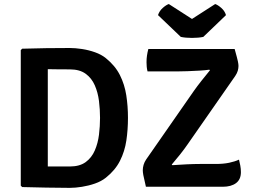

<svg xmlns="http://www.w3.org/2000/svg" viewBox="-20 -926 1257 952"><path d="M614.5 -341.5Q614.5 -283 606.5 -229.2Q598.5 -175.5 575 -128.8Q551.5 -82 505 -45Q482.5 -27 451 -16Q419.5 -5 386.5 0.2Q353.5 5.5 326 5.5Q263.5 5.5 209.2 4.2Q155 3 90 1.5L83 -5.5V-677.5L90 -684.5Q154.5 -686.5 209 -687.2Q263.5 -688 326 -688Q353.5 -688 386.5 -683Q419.5 -678 451.2 -666.8Q483 -655.5 505 -637.5Q551 -600.5 574.5 -553.8Q598 -507 606.2 -453.2Q614.5 -399.5 614.5 -341.5ZM476 -341.5Q476 -383 470.8 -425.2Q465.5 -467.5 450 -503Q434.5 -538.5 404.8 -560.2Q375 -582 326 -582Q297.5 -582 272.2 -582.2Q247 -582.5 217 -583V-100.5Q247 -100.5 272.2 -100.5Q297.5 -100.5 326 -100.5Q375 -100.5 404.8 -122.2Q434.5 -144 450 -179.8Q465.5 -215.5 470.8 -258Q476 -300.5 476 -341.5ZM941.5 -475.5Q956.5 -497 978.8 -525.2Q1001 -553.5 1021 -577.5L1018 -580.5Q998 -577.5 968.5 -575.8Q939 -574 910 -573Q881 -572 863 -572H711.5Q708.5 -584 707.5 -595.2Q706.5 -606.5 706.5 -617.5Q706.5 -635 708.8 -650.5Q711 -666 715.5 -683H1143.5Q1156.5 -636.5 1159.5 -622Q1162.5 -607.5 1162.5 -599Q1162.5 -587.5 1159 -575.2Q1155.5 -563 1146.5 -549.5L910 -210Q895 -188 873 -160.2Q851 -132.5 831.5 -110L834.5 -107Q866.5 -109.5 904.8 -111.2Q943 -113 970.5 -113H1049.5Q1087.5 -113 1116.2 -119Q1145 -125 1165 -134.5Q1168.5 -121.5 1171.5 -105Q1174.5 -88.5 1174.5 -72.5Q1174.5 -36 1150.2 -18Q1126 0 1084.5 0H703.5Q693 -44 690.5 -58.5Q688 -73 688 -82Q688 -95 692 -108.8Q696 -122.5 704.5 -135ZM1047 -906Q1060.5 -901.5 1077.5 -886.5Q1094.5 -871.5 1100.5 -851L988 -743Q963.5 -738 932 -738Q900.5 -738 876.5 -743L763.5 -851Q770 -871.5 786.8 -886.5Q803.5 -901.5 817 -906L932 -832Z"/></svg>

Font: Signika SC SemiBold
Style: Regular
Weight: 600
Designer: Anna Giedryś
Foundry: Anna Giedryś
Version: Version 2.000; ttfautohint (v1.8.3) -l 8 -r 50 -G 200 -x 9 -